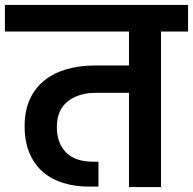

<svg xmlns="http://www.w3.org/2000/svg" viewBox="-41 -760 784 780"><path d="M-21 -740H723V-632H613V0H483V-383H350Q278 -383 234 -348Q190 -313 190 -244Q190 -179 227 -141Q264 -103 339 -103H359V-2H319Q264 -2 216.5 -16.5Q169 -31 134 -61Q99 -91 79 -137.5Q59 -184 59 -247Q59 -312 81 -358.5Q103 -405 141.5 -435Q180 -465 232 -479.5Q284 -494 344 -494H483V-632H-21Z"/></svg>

Font: SVN-Poppins SemiBold
Style: Regular
Weight: 600
Designer: Ninad Kale (Devanagari), Jonny Pinhorn (Latin)
Foundry: Indian Type Foundry
Version: Version 3.002 2017